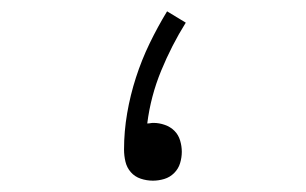

<svg xmlns="http://www.w3.org/2000/svg" viewBox="-20 -787 540 339"><path d="M250 -468Q239 -468 228.5 -471.5Q218 -475 211 -483Q204 -491 201.5 -501.5Q199 -512 199 -523Q199 -555 204.5 -587Q210 -619 220 -650Q230 -681 244 -710Q258 -739 275 -767L308 -747Q283 -707 264.5 -662Q246 -617 240 -569Q243 -569 245.5 -569.5Q248 -570 251 -570Q261 -570 271 -566.5Q281 -563 288 -556Q295 -549 298 -539Q301 -529 301 -519Q301 -509 298 -499Q295 -489 287.5 -481.5Q280 -474 270 -471Q260 -468 250 -468Z"/></svg>

Font: iosevka_custom_sans_ss08 XLt
Style: Regular
Weight: 200
Designer: Belleve Invis
Foundry: Belleve Invis
Version: Version 10.3.0; ttfautohint (v1.8.3)